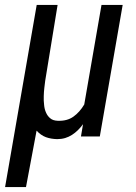

<svg xmlns="http://www.w3.org/2000/svg" viewBox="-37 -548 545 771"><path d="M144.5 -223.6 194.3 -528.3H110.4L-16.6 203.1H67.4L109.9 -23.4C121.1 -11.2 133.3 -2.4 147.5 2.9C161.1 7.8 176.3 10.3 192.4 10.7C203.6 10.7 214.4 9.3 224.6 6.3C234.4 3.4 243.7 -1 252 -6.3C260.3 -11.7 268.6 -18.1 275.9 -25.4C283.2 -32.7 290 -40.5 296.4 -49.3L288.1 0H363.8L455.6 -528.3H370.6L301.3 -128.4C289.1 -107.9 274.9 -91.8 257.8 -79.6C240.7 -67.4 219.7 -62 194.8 -63C182.6 -63.5 172.4 -66.4 165 -72.8C157.7 -78.6 151.9 -86.4 147.9 -95.7C143.6 -105 141.1 -115.2 140.1 -127C138.7 -138.2 138.2 -149.9 138.7 -162.1C139.2 -173.8 139.6 -185.1 141.1 -195.8Z"/></svg>

Font: Roboto Condensed
Style: Italic
Weight: 400
Designer: Google
Version: Version 1.000;PS 001.000;hotconv 1.0.88;makeotf.lib2.5.64775